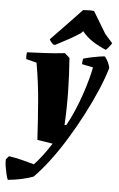

<svg xmlns="http://www.w3.org/2000/svg" viewBox="-105 -754 628 1014"><g transform="rotate(5 209.0 -247.0)"><path d="M-24 218Q-29 208 -33.5 189Q-38 170 -41.5 148.5Q-45 127 -44 111L-29 93Q1 97 38 106Q75 115 106 124Q127 102 149 73Q171 44 195 7L113 -6Q107 -116 99 -213Q91 -310 73 -412L17 -426Q15 -445 18 -462Q63 -464 115 -466.5Q167 -469 218 -475L244 -452Q251 -362 252.5 -273Q254 -184 249 -96L259 -98Q280 -136 299 -180.5Q318 -225 333 -269.5Q348 -314 358 -351.5Q368 -389 372 -413L313 -425Q313 -430 314 -440Q315 -450 317 -455Q331 -459 354 -464Q377 -469 398.5 -472.5Q420 -476 430 -476Q452 -448 458 -417Q442 -362 414 -296.5Q386 -231 350 -162Q314 -93 273.5 -27Q233 39 191 94.5Q149 150 110 189Q83 199 49.5 206.5Q16 214 -24 218ZM165 -515 154 -514Q140 -525 132 -541Q170 -581 212.5 -624.5Q255 -668 294 -710Q307 -711 323.5 -711.5Q340 -712 352 -710L422 -594L462 -549Q457 -540 448.5 -529.5Q440 -519 432 -511Q395 -526 361.5 -547.5Q328 -569 304 -599L295 -589Q274 -574 236 -553Q198 -532 165 -515Z"/></g></svg>

Font: Albura ExtraBold
Style: Italic
Weight: 758
Italic angle: -7°
Designer: Mercedes Jáuregui
Foundry: Omnibus-Type Team
Version: Version 1.000; ttfautohint (v1.8.3)